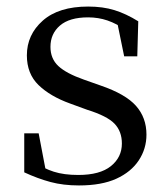

<svg xmlns="http://www.w3.org/2000/svg" viewBox="-20 -551 513 586"><path d="M221 15Q173 15 134 4.5Q95 -6 54 -25V-144H98L122 -18L85 -20V-56Q113 -37 144 -27Q175 -17 219 -17Q285 -17 318.5 -44Q352 -71 352 -113Q352 -150 329.5 -173.5Q307 -197 246 -216L194 -235Q133 -257 97.5 -291.5Q62 -326 62 -382Q62 -445 110.5 -488Q159 -531 249 -531Q294 -531 329.5 -520Q365 -509 402 -486L399 -379H359L335 -496L366 -490V-458Q336 -479 308 -488.5Q280 -498 249 -498Q192 -498 163 -473Q134 -448 134 -408Q134 -372 158 -349.5Q182 -327 236 -308L287 -290Q363 -264 395 -228Q427 -192 427 -140Q427 -97 403.5 -61.5Q380 -26 335 -5.5Q290 15 221 15Z"/></svg>

Font: Noto Serif TC ExtraLight
Style: Regular
Weight: 400
Version: Version 2.002-H1;hotconv 1.1.0;makeotfexe 2.6.0